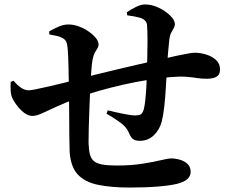

<svg xmlns="http://www.w3.org/2000/svg" viewBox="-20 -815 1040 863"><path d="M563 28Q479 28 419.5 15.5Q360 3 328.5 -32Q297 -67 293 -134Q292 -166 291.5 -209.5Q291 -253 291 -302.5Q291 -352 290 -404Q289 -459 288 -511.5Q287 -564 284 -599Q282 -620 277 -629Q272 -638 261 -644Q249 -651 233.5 -654Q218 -657 202 -660L201 -674Q220 -685 243 -695Q266 -705 287 -705Q311 -705 335 -696Q359 -687 379 -673Q399 -659 411 -644Q423 -629 423 -616Q423 -605 417.5 -597Q412 -589 406 -578Q400 -567 396 -547Q393 -530 390.5 -498Q388 -466 386 -428Q384 -382 382 -332.5Q380 -283 379 -240.5Q378 -198 378 -174Q379 -142 384 -122Q389 -102 402 -91Q415 -80 440 -75.5Q465 -71 506 -71Q569 -71 619.5 -79Q670 -87 703.5 -95Q737 -103 748 -103Q770 -103 790.5 -96.5Q811 -90 824 -77Q837 -64 837 -42Q837 -24 822.5 -10.5Q808 3 777 11Q745 19 689.5 23.5Q634 28 563 28ZM126 -294Q101 -294 75.5 -319Q50 -344 35 -375Q29 -389 28 -407.5Q27 -426 28 -447L41 -452Q57 -433 74 -421Q91 -409 110 -409Q119 -409 144.5 -414.5Q170 -420 204 -427.5Q238 -435 273 -444Q308 -453 336 -461Q368 -469 413.5 -480.5Q459 -492 508.5 -503.5Q558 -515 604.5 -526Q651 -537 684 -544Q740 -557 775 -564.5Q810 -572 828.5 -575Q847 -578 855 -578Q880 -578 906.5 -570Q933 -562 951 -545.5Q969 -529 969 -503Q969 -479 953 -470Q937 -461 909 -461Q885 -461 864 -464.5Q843 -468 814.5 -470Q786 -472 741 -468Q697 -464 643.5 -455.5Q590 -447 534.5 -434.5Q479 -422 428 -407.5Q377 -393 338 -378Q276 -355 235 -336Q194 -317 168.5 -305.5Q143 -294 126 -294ZM608 -182Q589 -182 578 -190Q567 -198 559 -219Q548 -245 519 -265.5Q490 -286 459 -304L464 -319Q501 -310 536.5 -303Q572 -296 586 -296Q603 -296 612 -300.5Q621 -305 627 -326Q631 -343 634 -374Q637 -405 638.5 -438Q640 -471 640 -492Q641 -518 642 -556.5Q643 -595 643 -634.5Q643 -674 641 -701Q640 -725 610 -735Q596 -739 582.5 -741.5Q569 -744 552 -746L550 -760Q571 -774 592.5 -784.5Q614 -795 632 -795Q663 -795 694 -780Q725 -765 745.5 -744.5Q766 -724 766 -707Q766 -697 760.5 -688Q755 -679 749 -667Q743 -655 741 -637Q738 -610 735 -574.5Q732 -539 730 -498Q728 -466 725.5 -422Q723 -378 718.5 -337Q714 -296 707 -269Q698 -233 672 -207.5Q646 -182 608 -182Z"/></svg>

Font: Noto Serif JP ExtraLight
Style: Bold
Weight: 700
Version: Version 2.003-H1;hotconv 1.1.1;makeotfexe 2.6.0